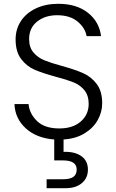

<svg xmlns="http://www.w3.org/2000/svg" viewBox="-20 -727 612 1009"><path d="M517 -184Q517 -138 493.5 -96Q470 -54 424 -26Q378 2 314 6V71Q373 69 407.5 93.5Q442 118 442 164Q442 209 410 235.5Q378 262 325 262H225V215H311Q348 215 365.5 202.5Q383 190 383 164Q383 116 311 116H265V6Q172 -1 115.5 -52.5Q59 -104 56 -180H130Q135 -129 175 -90.5Q215 -52 292 -52Q363 -52 404.5 -88.5Q446 -125 446 -181Q446 -226 423 -253.5Q400 -281 366 -294.5Q332 -308 272 -324Q202 -343 161 -361Q120 -379 91 -417Q62 -455 62 -520Q62 -574 90 -616.5Q118 -659 169 -683Q220 -707 286 -707Q383 -707 442.5 -659.5Q502 -612 511 -537H435Q428 -580 388 -613.5Q348 -647 280 -647Q217 -647 175 -613.5Q133 -580 133 -522Q133 -478 156 -451Q179 -424 213.5 -410Q248 -396 307 -380Q375 -361 417 -342.5Q459 -324 488 -286Q517 -248 517 -184Z"/></svg>

Font: A Bank Premium Light
Style: Regular
Weight: 300
Designer: Ninad Kale (Devanagari), Jonny Pinhorn (Latin), Htun Naung (Myanmar)
Foundry: Indian Type Foundry
Version: 4.004